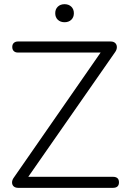

<svg xmlns="http://www.w3.org/2000/svg" viewBox="-20 -905 624 925"><path d="M523.9 -53.2Q553.2 -53.2 553.2 -26.6Q553.2 0 523.9 0H67.9Q53.7 0 45.9 -7.1Q38.1 -14.2 38.1 -26.1Q38.1 -38.1 46.9 -49.8L464.8 -651.9H65.9Q53.7 -651.9 46.4 -658.9Q39.1 -666 39.1 -678.7Q39.1 -691.4 46.6 -698.2Q54.2 -705.1 65.9 -705.1H513.2Q527.3 -705.1 535.2 -697.5Q543 -689.9 543 -678Q543 -666 535.2 -654.8L116.2 -53.2ZM258.5 -809.8Q246.1 -821.8 246.1 -841.3Q246.1 -860.8 258.5 -872.8Q271 -884.8 291 -884.8Q311 -884.8 323.5 -872.8Q335.9 -860.8 335.9 -841.3Q335.9 -821.8 323.5 -809.8Q311 -797.9 291 -797.9Q271 -797.9 258.5 -809.8Z"/></svg>

Font: Nunito-Light
Style: Regular
Weight: 300
Designer: Vernon Adams
Foundry: newtypography
Version: Version 3.000